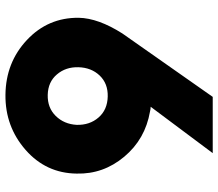

<svg xmlns="http://www.w3.org/2000/svg" viewBox="-68 -732 800 704"><g transform="rotate(-90 332.0 -380.0)"><path d="M336.2 -760Q455 -758.8 537.5 -681.2Q620 -603.8 618.8 -491.2Q617.5 -420 561.2 -331.2L328.8 0H122.5L292.5 -227.5Q285 -227.5 275 -230Q173.8 -247.5 109.4 -324.4Q45 -401.2 47.5 -498.8Q48.8 -611.2 134.4 -686.2Q220 -761.2 336.2 -760ZM437.5 -492.5Q438.8 -538.8 411.2 -571.2Q383.8 -603.8 336.2 -605Q288.8 -606.2 258.8 -575.6Q228.8 -545 226.2 -498.8Q225 -451.2 253.1 -418.8Q281.2 -386.2 330 -385Q377.5 -383.8 406.9 -414.4Q436.2 -445 437.5 -492.5Z"/></g></svg>

Font: Now Alt Black
Style: Regular
Weight: 900
Designer: Alfredo Marco Pradil
Foundry: Alfredo Marco Pradil
Version: Version 1.002;PS 001.002;hotconv 1.0.88;makeotf.lib2.5.64775